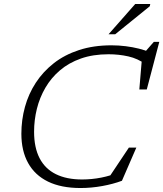

<svg xmlns="http://www.w3.org/2000/svg" viewBox="-20 -936 822 966"><path d="M576.5 -69.5 518 -28 628.5 -193.5H666L593.5 -26.5Q549.5 -10 494.5 0Q439.5 10 385 10Q288 10 221.8 -22.2Q155.5 -54.5 121.5 -115.8Q87.5 -177 87.5 -263Q87.5 -332.5 105.5 -398Q123.5 -463.5 160 -519.5Q196.5 -575.5 250.8 -618Q305 -660.5 377.8 -684.2Q450.5 -708 541 -708Q577.5 -708 612.8 -703.5Q648 -699 679.2 -691.2Q710.5 -683.5 734.5 -672.5L705.5 -670L754 -725.5H781.5L718.5 -486H681L695 -653L714.5 -611.5Q673.5 -641.5 625.8 -652.2Q578 -663 526 -663Q448 -663 387 -641.5Q326 -620 281.8 -582.2Q237.5 -544.5 208.5 -494.8Q179.5 -445 165.5 -388.5Q151.5 -332 151.5 -273Q151.5 -193.5 179.2 -140Q207 -86.5 261 -59.8Q315 -33 393 -33Q441.5 -33 489.8 -42.5Q538 -52 576.5 -69.5ZM526 -763.5 660.5 -916H736L733.5 -904.5L559.5 -763.5Z"/></svg>

Font: Newsreader 9pt Light
Style: Italic
Weight: 300
Italic angle: -17°
Designer: Hugues Gentile
Foundry: Production Type
Version: Version 1.003